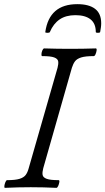

<svg xmlns="http://www.w3.org/2000/svg" viewBox="-20 -901 507 924"><path d="M4 3Q0 3 1 -6Q2 -15 6 -24.5Q10 -34 14 -34Q54 -34 74.5 -40.5Q95 -47 104 -59.5Q113 -72 118 -91L257 -575Q262 -594 260 -606Q258 -618 241 -624.5Q224 -631 183 -631Q179 -631 179.5 -640.5Q180 -650 184 -659Q188 -668 193 -668Q224 -667 255 -666.5Q286 -666 317 -666Q348 -666 379 -666.5Q410 -667 441 -668Q446 -668 445 -659Q444 -650 440 -640.5Q436 -631 431 -631Q391 -631 370.5 -624.5Q350 -618 341 -606Q332 -594 326 -575L188 -91Q183 -72 185 -59.5Q187 -47 204.5 -40.5Q222 -34 262 -34Q267 -34 265.5 -24.5Q264 -15 260 -6Q256 3 251 3Q190 0 128 0Q67 0 4 3ZM198 -747Q217 -881 352 -881Q408 -881 437.5 -858.5Q467 -836 467 -789Q467 -779 465.5 -768.5Q464 -758 462 -747Q461 -743 451 -743Q441 -743 441 -747Q441 -788 415.5 -808Q390 -828 343 -828Q297 -828 267 -807.5Q237 -787 220 -747Q219 -743 208 -743Q197 -743 198 -747Z"/></svg>

Font: Junicode
Style: Italic
Weight: 400
Italic angle: -11°
Designer: Peter S. Baker
Version: Version 2.100; ttfautohint (v1.8.4)